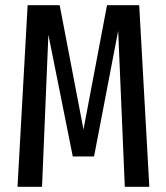

<svg xmlns="http://www.w3.org/2000/svg" viewBox="-20 -720 640 740"><path d="M47.5 0 86.5 -700H210L300.5 -227.5L301.5 -220L303 -227.5L392.5 -700H516.5L555.5 0H461L435.5 -601.5L342.5 -117H260.5L166.5 -586L142 0Z"/></svg>

Font: Trispace Condensed
Style: Regular
Weight: 400
Width: 3
Designer: Tyler Finck
Foundry: Etcetera Type Company
Version: Version 1.210; ttfautohint (v1.8.3)